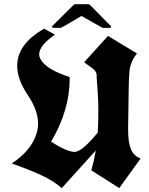

<svg xmlns="http://www.w3.org/2000/svg" viewBox="-20 -934 727 938"><path d="M562.5 -15.1Q494.1 -58.1 425.8 -102.1Q439.5 -148.4 447.8 -198.7L281.7 -15.1Q239.7 -52.2 175.3 -81.1Q110.8 -109.9 37.6 -135.3Q134.8 -200.2 159.2 -284.2Q166 -307.1 166 -331.1Q166 -395 115 -470.7Q64 -546.4 64 -613.3Q64 -718.8 195.8 -793.9Q221.2 -779.3 248.5 -764.6Q171.4 -711.9 171.4 -668.5Q171.4 -657.7 176.8 -647.5Q201.2 -596.2 320.3 -557.6Q320.3 -552.7 320.3 -547.9Q320.3 -395 229.5 -241.7Q307.6 -191.9 344.7 -191.9Q379.9 -191.9 457.5 -286.1Q460.4 -330.1 460.4 -395Q460.4 -460 452.1 -555.2Q452.6 -559.6 452.6 -563.5Q452.6 -585.4 432.6 -599.4Q412.6 -613.3 391.1 -629.9L507.8 -758.8Q559.6 -726.1 648.9 -673.3Q617.2 -630.9 613 -589.8Q608.9 -548.8 608.9 -505.4L606 -314.9Q606 -306.2 606 -298.3Q606 -238.3 619.4 -205.6Q632.8 -172.9 667 -159.7ZM245.6 -797.9Q233.4 -797.9 233.4 -803.2Q233.4 -804.7 235.4 -806.6L340.8 -911.1Q343.3 -913.6 350.1 -913.6H407.7Q414.6 -913.6 418.5 -911.1L521.5 -806.6Q523.4 -804.7 523.4 -803.2Q523.4 -797.9 512.2 -797.9H486.3Q480 -797.9 478.5 -799.3L377.9 -856Q282.2 -798.8 277.1 -798.3Q272 -797.9 270.5 -797.9Z"/></svg>

Font: UnifrakturCook
Style: Bold
Weight: 700
Designer: j. 'mach' wust
Version: Version 2011-09-01